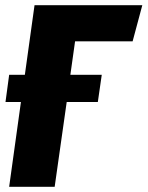

<svg xmlns="http://www.w3.org/2000/svg" viewBox="-20 -714 564 734"><path d="M267 -556 249 -428H369L354 -324H235L189 0H15L60 -324H1L15 -428H75L112 -694H524L487 -556Z"/></svg>

Font: Fira Sans Condensed ExtraBold
Style: Italic
Weight: 800
Width: 3
Italic angle: -8°
Designer: bBox Type GmbH & Carrois Corporate GbR & Edenspiekermann AG
Foundry: bBox Type GmbH & Carrois Corporate GbR & Edenspiekermann AG
Version: Version 4.301